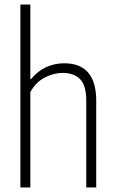

<svg xmlns="http://www.w3.org/2000/svg" viewBox="-20 -828 510 848"><path d="M70 -808H114V-479H117.5Q146 -514 183.5 -531.2Q221 -548.5 263.5 -548.5Q405 -548.5 405 -383V0H361V-384Q361 -450 334 -478Q307 -506 256.5 -506Q217.5 -506 178 -485.8Q138.5 -465.5 114 -421.5V0H70Z"/></svg>

Font: Encode Sans Condensed ExLight
Style: Regular
Weight: 275
Width: 3
Designer: Multiple Designers
Foundry: Impallari Type
Version: Version 2.000